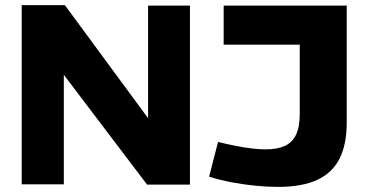

<svg xmlns="http://www.w3.org/2000/svg" viewBox="-20 -722 1435 752"><path d="M65 0V-702H234L560 -259V-700H724V1H556L230 -429V0ZM799 -30 834 -166Q871 -157 904 -150.5Q937 -144 966.5 -140.5Q996 -137 1020 -137Q1066 -137 1095.5 -150.5Q1125 -164 1139.5 -194.5Q1154 -225 1154 -276V-547H856V-700H1338V-241Q1338 -157 1310 -101Q1282 -45 1222.5 -17.5Q1163 10 1069 10Q1027 10 981.5 5.5Q936 1 890 -7.5Q844 -16 799 -30Z"/></svg>

Font: Georama SemiExpanded
Style: Bold
Weight: 700
Width: 6
Designer: Jean-Baptiste Levee
Foundry: Production Type
Version: Version 1.001